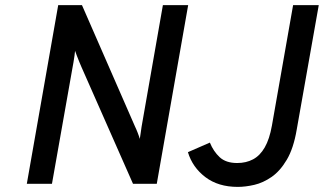

<svg xmlns="http://www.w3.org/2000/svg" viewBox="-20 -720 1268 752"><path d="M85 0 208 -700H301L509 -224Q513.5 -215 519.2 -200.2Q525 -185.5 527.5 -176Q529 -185.5 531 -199Q533 -212.5 534.5 -223.5L618 -700H717L594 0H501L299.5 -456.5Q296.5 -463 291.2 -476Q286 -489 281 -501.8Q276 -514.5 274 -521Q273.5 -515 271.8 -502Q270 -489 267.8 -476Q265.5 -463 264 -455L183.5 0ZM911 12Q835 12 784.5 -26.2Q734 -64.5 716 -124L802 -161.5Q816 -127 840.5 -104.2Q865 -81.5 909 -81.5Q944 -81.5 971.2 -96Q998.5 -110.5 1017 -142.8Q1035.5 -175 1045 -228L1128 -700H1228.5L1142 -211.5Q1129.5 -138.5 1103.2 -94.2Q1077 -50 1043.8 -27Q1010.5 -4 976 4Q941.5 12 911 12Z"/></svg>

Font: Overpass Medium
Style: Italic
Weight: 500
Italic angle: -10°
Designer: Delve Withrington, Dave Bailey, Thomas Jockin
Foundry: Delve Fonts LLC
Version: Version 4.000